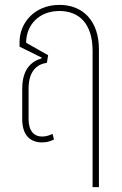

<svg xmlns="http://www.w3.org/2000/svg" viewBox="-20 -576 498 786"><path d="M152 7C170 7 185 3 201 -5L195 -28C184 -22 167 -17 153 -17C119 -17 97 -40 97 -89V-213C97 -285 131 -313 172 -319L177 -350L87 -401C87 -473 139 -531 223 -531C305 -531 359 -478 359 -368V190H385V-374C385 -492 318 -556 224 -556C120 -556 60 -481 60 -404V-385L151 -340L150 -337C107 -324 71 -292 71 -212V-88C71 -20 106 7 152 7Z"/></svg>

Font: Noto Sans Thai Cond Thin
Style: Regular
Weight: 100
Width: 3
Designer: Monotype Design Team
Foundry: Monotype Imaging Inc.
Version: Version 2.002